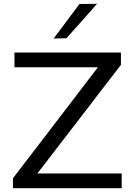

<svg xmlns="http://www.w3.org/2000/svg" viewBox="-20 -989 712 1009"><path d="M48 0V-52Q76 -89 111.5 -135Q146.5 -180.5 182.5 -227.5Q218 -274 248 -313L494.5 -635.5H56V-713H615.5V-648Q569 -587.5 524 -529.5Q479 -471 434 -412L176.5 -77.5H619.5V0ZM262 -786.5Q296 -832 330 -877.5Q364 -922.5 397.5 -968L490 -969Q449 -922.5 409 -877.5Q369 -832.5 329 -788Z"/></svg>

Font: Heraclito
Style: Regular
Weight: 400
Designer: Kostas Bartsokas (font) & Cristiano Sobral (main changes)
Foundry: Kostas Bartsokas (font) & Cristiano Sobral (main changes)
Version: Version 1.00;July 8, 2020;FontCreator 13.0.0.2655 64-bit